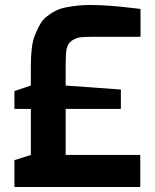

<svg xmlns="http://www.w3.org/2000/svg" viewBox="-20 -752 622 772"><path d="M38 0V-108L104 -129V-314H38V-386L104 -408V-483Q104 -567 118 -604Q132 -640 144 -659Q156 -678 174 -690Q191 -703 210 -711.5Q229 -720 254 -724Q298 -732 342 -732Q411 -732 511 -720L545 -716V-604H356Q319 -604 302 -602Q284 -599 268 -588Q253 -577 248 -556Q244 -534 244 -495V-408L466 -392V-314H244V-129H544V0Z"/></svg>

Font: Mina
Style: Bold
Weight: 700
Version: Version 1.000